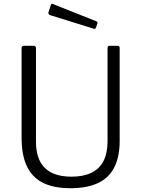

<svg xmlns="http://www.w3.org/2000/svg" viewBox="-20 -984 746 1014"><path d="M612 -240Q612 -155 583 -99Q554 -43 496 -16.5Q438 10 353 10Q263 10 206 -19Q149 -48 121.5 -107Q94 -166 94 -256V-729Q94 -742 104 -742H158Q170 -742 170 -730V-236Q170 -143 217 -97Q264 -51 358 -51Q420 -51 462.5 -71.5Q505 -92 526.5 -133.5Q548 -175 548 -239V-731Q548 -742 558 -742H602Q612 -742 612 -731V-240ZM249 -959Q252 -966 259 -963L490 -871Q497 -868 494 -859L487 -839Q486 -834 483 -832.5Q480 -831 473 -833L245 -904Q233 -908 236 -919Z"/></svg>

Font: Libre Franklin Light
Style: Regular
Weight: 300
Designer: Pablo Impallari, Rodrigo Fuenzalida, Nhung Nguyen
Foundry: Impallari Type
Version: Version 3.000